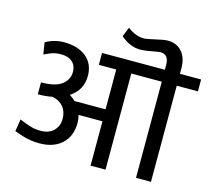

<svg xmlns="http://www.w3.org/2000/svg" viewBox="-111 -935 1193 1072"><g transform="rotate(15 485.0 -399.5)"><path d="M498.5 0V-256.3H360.4Q366.7 -233.4 366.7 -211.4Q366.7 -134.3 318.8 -90.3Q271 -46.4 190.9 -46.4Q155.3 -46.4 123 -53Q90.8 -59.6 43 -77.6L54.2 -147.9Q98.6 -129.4 123.8 -122.6Q148.9 -115.7 178.2 -115.7Q226.1 -115.7 253.2 -142.8Q280.3 -169.9 280.3 -211.7Q280.3 -253.4 257.1 -281.2Q233.9 -309.1 193.4 -316.4Q157.2 -308.6 110.8 -308.6V-377.4Q193.4 -377.4 230.7 -406.2Q268.1 -435.1 268.1 -480Q268.1 -515.6 244.9 -536.9Q221.7 -558.1 177.7 -558.1Q154.3 -558.1 135.3 -552.7Q116.2 -547.4 83 -531.2L72.3 -599.6Q124 -627.4 177.7 -627.4Q259.3 -627.4 306.9 -588.1Q354.5 -548.8 354.5 -478.5Q354.5 -398.4 284.7 -351.6Q300.8 -341.8 318.4 -325.2H498V-555.7H397.5V-624.5H760.7V-651.9Q760.7 -712.9 711.4 -712.9Q702.1 -712.9 661.9 -705.1Q621.6 -697.3 598.1 -697.3Q539.6 -697.3 484.4 -744.6L506.8 -799.3Q553.2 -763.2 601.1 -763.2Q617.7 -763.2 666 -774.7Q714.4 -786.1 734.9 -786.1Q787.1 -786.1 817.4 -751.2Q847.7 -716.3 847.7 -655.8V-624.5H970.2V-555.7H847.7V0H761.2V-555.7H585V0Z"/></g></svg>

Font: Yantramanav
Style: Regular
Weight: 400
Version: Version 1.000;PS 1.0;hotconv 1.0.72;makeotf.lib2.5.5900; ttf